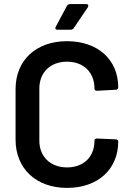

<svg xmlns="http://www.w3.org/2000/svg" viewBox="-20 -909 648 937"><path d="M307 8C457 8 557 -82 557 -219C557 -224 552 -229 545 -229L453 -233C445 -233 441 -229 441 -222C441 -143 388 -92 307 -92C226 -92 172 -145 172 -222V-477C172 -556 226 -608 307 -608C388 -608 441 -556 441 -477C441 -470 445 -466 453 -466L545 -471C552 -471 557 -476 557 -483C557 -618 457 -708 307 -708C156 -708 56 -615 56 -474V-227C56 -87 156 8 307 8ZM326 -764C332 -764 337 -767 340 -772L409 -874C410 -877 411 -879 411 -881C411 -884 410 -889 401 -889H322C315 -889 310 -886 307 -881L252 -778C251 -775 250 -773 250 -772C250 -769 251 -764 260 -764Z"/></svg>

Font: Barlow SemiBold Numbers
Style: Regular
Weight: 600
Designer: Jeremy Tribby
Foundry: Tribby Type
Version: Version 1.408